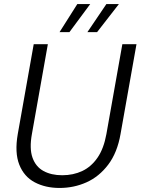

<svg xmlns="http://www.w3.org/2000/svg" viewBox="-20 -919 696 951"><path d="M275 12Q205 12 152 -16Q99 -44 75.5 -103.5Q52 -163 68 -255L147 -700H217L138 -255Q125 -183 141 -138Q157 -93 195.5 -72Q234 -51 288 -51Q343 -51 387.5 -72Q432 -93 463 -138Q494 -183 507 -255L586 -700H656L577 -255Q561 -163 516 -103.5Q471 -44 408.5 -16Q346 12 275 12ZM413 -760 507 -899H569L461 -760ZM275 -760 363 -899H427L324 -760Z"/></svg>

Font: DM Sans 9pt Light
Style: Italic
Weight: 300
Italic angle: -10°
Version: Version 4.004;gftools[0.9.30]